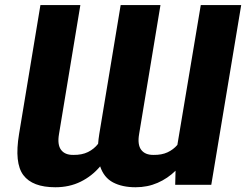

<svg xmlns="http://www.w3.org/2000/svg" viewBox="-20 -748 996 777"><path d="M385.3 -74.7Q352.1 -35.2 306.4 -12.7Q260.7 9.8 204.1 9.8Q111.3 9.8 74.5 -39.3Q37.6 -88.4 57.1 -205.6L143.6 -727.5H305.2L218.8 -205.6Q211.4 -162.6 227.1 -141.6Q242.7 -120.6 276.9 -121.1Q311.5 -120.6 336.2 -132.8Q360.8 -145 377 -166Q378.4 -184.6 381.8 -205.6L468.3 -727.5H629.4L543 -205.6Q535.6 -162.6 551.5 -141.6Q567.4 -120.6 601.6 -121.1Q634.3 -120.6 658 -131.6Q681.6 -142.6 697.8 -161.6L792.5 -727.5H956.1L835 0H689L690.4 -57.1Q658.7 -25.9 617.9 -8.1Q577.1 9.8 528.8 9.8Q474.6 9.8 437.5 -9.8Q400.4 -29.3 385.3 -74.7Z"/></svg>

Font: Inter Display ExtraBold
Style: Italic
Weight: 800
Italic angle: -9.39999°
Designer: Rasmus Andersson
Foundry: rsms
Version: Version 4.000;git-a52131595